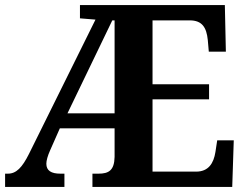

<svg xmlns="http://www.w3.org/2000/svg" viewBox="-20 -734 968 754"><path d="M0 0H233V-52H217C181 -52 162 -64 162 -91C162 -103 167 -122 177 -144L215 -230H430V-118C429 -65 407 -52 367 -52H343V0H892L898 -183H833L826 -137C819 -93 799 -60 750 -60H579V-344H801V-403H579V-654H725C774 -654 791 -626 796 -577L800 -531H867L863 -714H294V-662L355 -657L94 -130C67 -76 44 -52 11 -52H0ZM245 -289 421 -654H430V-289Z"/></svg>

Font: Noto Serif SemiCondensed
Style: Bold
Weight: 700
Width: 4
Designer: Monotype Design Team
Foundry: Monotype Imaging Inc.
Version: Version 2.015